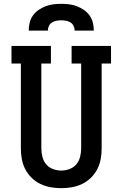

<svg xmlns="http://www.w3.org/2000/svg" viewBox="-20 -975 640 1003"><path d="M300 8Q272 8 244 3Q216 -2 191 -14Q166 -26 145.5 -46Q125 -66 112 -91Q99 -116 94 -144Q89 -172 89 -200V-643H40V-735H246V-643H196V-200Q196 -178 201.5 -156Q207 -134 221 -117Q235 -100 256.5 -92Q278 -84 300 -84Q322 -84 343.5 -92Q365 -100 379 -117Q393 -134 398.5 -156Q404 -178 404 -200V-643H354V-735H560V-643H511V-200Q511 -172 506 -144Q501 -116 488 -91Q475 -66 454.5 -46Q434 -26 409 -14Q384 -2 356 3Q328 8 300 8ZM130 -815Q130 -836 135 -856.5Q140 -877 152 -894Q164 -911 181.5 -923Q199 -935 218.5 -942.5Q238 -950 258.5 -952.5Q279 -955 300 -955Q321 -955 341.5 -952.5Q362 -950 381.5 -942.5Q401 -935 418.5 -923Q436 -911 448 -894Q460 -877 465 -856.5Q470 -836 470 -815H370Q370 -828 364.5 -839.5Q359 -851 348.5 -857.5Q338 -864 325.5 -866.5Q313 -869 300 -869Q287 -869 274.5 -866.5Q262 -864 251.5 -857.5Q241 -851 235.5 -839.5Q230 -828 230 -815Z"/></svg>

Font: Iosevka Curly Slab SmBdEx
Style: Regular
Weight: 600
Width: 7
Monospace: yes
Designer: Belleve Invis
Foundry: Belleve Invis
Version: Version 11.1.0; ttfautohint (v1.8.3)